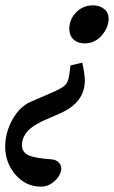

<svg xmlns="http://www.w3.org/2000/svg" viewBox="-105 -445 431 725"><path d="M213.4 -281.2Q188.5 -281.2 172.6 -296.1Q156.7 -311 156.7 -335.4Q156.7 -372.6 182.9 -398.7Q209 -424.8 245.6 -424.8Q271.5 -424.8 288.3 -411.1Q305.2 -397.5 305.2 -374.5Q305.2 -341.8 279.5 -311.5Q253.9 -281.2 213.4 -281.2ZM49.3 259.8Q-7.3 259.8 -46.4 214.8Q-85.4 169.9 -85.4 107.9Q-85.4 78.1 -75.2 45.4Q-64.9 12.7 -42.7 -17.1Q-20.5 -46.9 8.8 -59.6L104 -101.1Q135.7 -115.7 145 -128.2Q154.3 -140.6 158.2 -173.8Q159.2 -179.2 159.9 -187.3Q160.6 -195.3 161.1 -197.8L205.6 -208.5Q215.3 -165 215.3 -140.6Q215.3 -58.6 123.5 -17.6L63 8.8Q35.6 21 17.6 34.2Q-0.5 47.4 -8.5 60.1Q-16.6 72.8 -19.3 82.3Q-22 91.8 -22 103Q-22 129.4 2 140.9Q25.9 152.3 88.9 156.7Q105.5 157.7 116 167.7Q126.5 177.7 126.5 191.9Q126.5 202.6 118.7 217.5Q110.8 232.4 92 246.1Q73.2 259.8 49.3 259.8Z"/></svg>

Font: Elstob SemiBold
Style: Italic
Weight: 600
Italic angle: -20°
Designer: Peter S. Baker
Version: Version 1.015